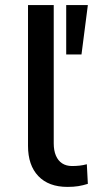

<svg xmlns="http://www.w3.org/2000/svg" viewBox="-20 -725 376 754"><path d="M245 9Q171 9 130.5 -33.5Q90 -76 90 -152V-705H191V-162Q191 -134 199.5 -114Q208 -94 224 -83.5Q240 -73 263 -73Q278 -73 292 -74.5Q306 -76 321 -80L325 -3Q306 3 287.5 6Q269 9 245 9ZM240 -511V-705H325L300 -511Z"/></svg>

Font: Nunito Sans 7pt Medium
Style: Regular
Weight: 500
Designer: Vernon Adams
Foundry: Vernon Adams
Version: Version 3.101;gftools[0.9.27]